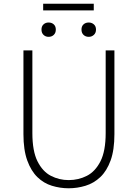

<svg xmlns="http://www.w3.org/2000/svg" viewBox="-20 -999 740 1032"><path d="M349 13Q303 13 259 -0.5Q215 -14 181 -47Q147 -80 126.5 -136.5Q106 -193 106 -278V-728H154V-284Q154 -187 181.5 -132Q209 -77 253.5 -54Q298 -31 349 -31Q402 -31 447 -54Q492 -77 520 -132Q548 -187 548 -284V-728H595V-278Q595 -193 574.5 -136.5Q554 -80 519 -47Q484 -14 439.5 -0.5Q395 13 349 13ZM241 -801Q225 -801 214 -811.5Q203 -822 203 -840Q203 -858 214 -868Q225 -878 241 -878Q258 -878 269 -868Q280 -858 280 -840Q280 -822 269 -811.5Q258 -801 241 -801ZM212 -943V-979H484V-943ZM457 -801Q440 -801 429 -811.5Q418 -822 418 -840Q418 -858 429 -868Q440 -878 457 -878Q473 -878 484.5 -868Q496 -858 496 -840Q496 -822 484.5 -811.5Q473 -801 457 -801Z"/></svg>

Font: Noto Sans JP ExtraLight
Style: Regular
Weight: 250
Designer: Ryoko NISHIZUKA  (kana, bopomofo & ideographs); Paul D. Hunt (Latin, Greek & Cyrillic); Sandoll Communications , Soo-you
Foundry: Adobe
Version: Version 2.004-H2;hotconv 1.0.118;makeotfexe 2.5.65603